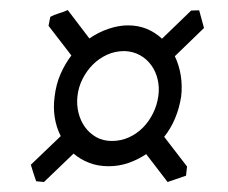

<svg xmlns="http://www.w3.org/2000/svg" viewBox="-20 -487 459 386"><path d="M230 -384.3Q211.4 -384.3 195.3 -377Q179.2 -369.6 166.7 -357.2Q154.3 -344.7 146 -328.4Q137.7 -312 135.7 -293.5Q133.8 -276.9 137.7 -260.7Q141.6 -244.6 150.6 -231.9Q159.7 -219.2 173.3 -211.4Q187 -203.6 205.1 -203.6Q223.1 -203.6 239.3 -210.9Q255.4 -218.3 267.6 -230.7Q279.8 -243.2 287.8 -259.5Q295.9 -275.9 298.3 -293.9Q300.8 -310.5 297.1 -326.7Q293.5 -342.8 284.4 -355.5Q275.4 -368.2 261.5 -376Q247.6 -383.8 230 -384.3ZM316.9 -121.1 273.9 -177.2Q257.3 -166 238.3 -159.4Q219.2 -152.8 198.2 -152.8Q176.8 -152.8 159.2 -159.7Q141.6 -166.5 127.9 -178.2L68.4 -121.1L52.7 -122.6Q50.3 -129.4 47.4 -138.4Q44.4 -147.5 42 -155.8L102.1 -213.4Q84 -249.5 89.8 -293Q92.8 -317.9 101.8 -338.4Q110.8 -358.9 123.5 -375.5L77.6 -435.1L81.1 -453.1Q87.9 -457 97.9 -460Q107.9 -462.9 116.2 -466.8L159.7 -409.7Q178.2 -422.4 198.5 -429.2Q218.8 -436 237.3 -436Q257.8 -436 274.9 -429Q292 -421.9 305.7 -409.2L364.3 -465.8L380.4 -466.3L390.1 -430.7L331.5 -374Q340.3 -355.5 343.5 -334.7Q346.7 -314 344.2 -293Q340.8 -270.5 332.3 -249.8Q323.7 -229 310.1 -211.9L356 -152.3L354 -133.8Z"/></svg>

Font: Gentium Book Basic
Style: Italic
Weight: 400
Italic angle: -8°
Designer: J. Victor Gaultney and Annie Olsen
Foundry: SIL International
Version: Version 1.102; 2013; Maintenance release